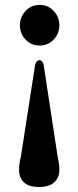

<svg xmlns="http://www.w3.org/2000/svg" viewBox="-20 -603 319 786"><path d="M139.5 162.5Q97 162.5 77.5 143Q58 123.5 58 92.5Q58 67.5 65.5 38L123.5 -336Q128.5 -356.5 141.5 -356.5Q154.5 -356.5 159 -336L216 38.5Q220 55.5 221.5 68Q223 80.5 223 93Q223 124 202.2 143.2Q181.5 162.5 139.5 162.5ZM142.5 -583Q176.5 -583 199.8 -558.2Q223 -533.5 223 -499.5Q223 -465 199.5 -440.8Q176 -416.5 142.5 -416.5Q108 -416.5 84.8 -440.8Q61.5 -465 61.5 -499.5Q61.5 -533.5 84.8 -558.2Q108 -583 142.5 -583Z"/></svg>

Font: Fraunces 72pt SemiBold
Style: Regular
Weight: 600
Version: Version 1.000;[b76b70a41]